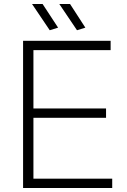

<svg xmlns="http://www.w3.org/2000/svg" viewBox="-20 -945 638 965"><path d="M96 -740H536V-693H148V-400H513V-353H148V-47H544V0H96ZM230 -793 141 -925H194L272 -806ZM367 -793 278 -925H332L409 -806Z"/></svg>

Font: Encode Sans Normal
Style: ExtraLight
Weight: 200
Designer: Pablo Impallari, Andres Torresi
Foundry: Pablo Impallari, Andres Torresi
Version: Version 1.000; ttfautohint (v1.00) -l 8 -r 50 -G 200 -x 14 -